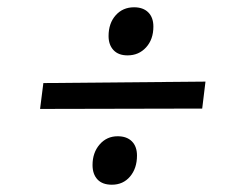

<svg xmlns="http://www.w3.org/2000/svg" viewBox="-20 -511 674 527"><path d="M99 -283 544 -287 535 -213 90 -212ZM234 -58Q234 -92 253.5 -114.5Q273 -137 303 -137Q328 -137 342 -123Q356 -109 356 -84Q356 -49 337 -26.5Q318 -4 287 -4Q261 -4 247.5 -18.5Q234 -33 234 -58ZM278 -412Q278 -447 297.5 -469Q317 -491 348 -491Q373 -491 387 -477Q401 -463 401 -438Q401 -403 381 -381Q361 -359 330 -359Q305 -359 291.5 -373.5Q278 -388 278 -412Z"/></svg>

Font: Andada Pro Medium
Style: Italic
Weight: 500
Italic angle: -7°
Designer: Carolina Giovagnoli
Foundry: Huerta Tipografica
Version: Version 3.005; ttfautohint (v1.8.4)